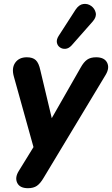

<svg xmlns="http://www.w3.org/2000/svg" viewBox="-20 -800 588 1009"><path d="M127 189Q84 189 70.5 161Q57 133 79 98L156 -27L53 -397Q40 -442 60 -470.5Q80 -499 121 -499Q152 -499 168 -484Q184 -469 192 -431L252 -179L404 -445Q420 -474 438 -486.5Q456 -499 485 -499Q528 -499 542.5 -471.5Q557 -444 536 -408L209 135Q192 164 174 176.5Q156 189 127 189ZM356 -561Q341 -545 324.5 -543.5Q308 -542 295 -551Q282 -560 279 -576Q276 -592 288 -611L377 -749Q395 -776 418 -779Q441 -782 459.5 -768.5Q478 -755 483 -733Q488 -711 468 -688Z"/></svg>

Font: Nunito ExtraBold
Style: Italic
Weight: 800
Italic angle: -9°
Designer: Vernon Adams
Foundry: Vernon Adams
Version: Version 3.601; ttfautohint (v1.8.2.53-6de2)